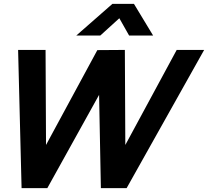

<svg xmlns="http://www.w3.org/2000/svg" viewBox="-20 -980 1083 1000"><path d="M377.4 -795H502.4L601.5 -885L652.4 -795H777.4L677.6 -960H565.6ZM92.4 0H226.4L496.1 -486L505.4 0H639.4L1043.3 -720H900.3L632.7 -225L630.3 -720L487 -719L219.7 -225L217.3 -720H74.3Z"/></svg>

Font: Manrope
Style: ExtraBoldItalic
Weight: 800
Italic angle: -15°
Designer: Mikhail Sharanda
Foundry: Mikhail Sharanda
Version: Version 4.502;hotconv 1.0.109;makeotfexe 2.5.65596